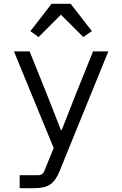

<svg xmlns="http://www.w3.org/2000/svg" viewBox="-20 -785 640 1005"><path d="M467 -516H547L291 113Q272 160 243.5 180Q215 200 159 200H83V132H182Q192 132 199.5 127Q207 122 211 112L261 -10L53 -516H135L222 -300L299 -104H303L380 -300ZM350 -765 461 -622 416 -591 299 -708 182 -591 139 -622 250 -765Z"/></svg>

Font: iA Writer Duo V
Style: Regular
Weight: 400
Designer: Mike Abbink, Paul van der Laan, Pieter van Rosmalen, Oliver Reichenstein
Foundry: Information Architects Inc.
Version: Version 2.000